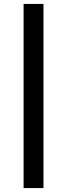

<svg xmlns="http://www.w3.org/2000/svg" viewBox="-20 -762 341 976"><path d="M201 194V-742H100V194Z"/></svg>

Font: Montserrat-Alt1 SemBd
Style: Regular
Weight: 600
Designer: Differentunic
Foundry: Differentunic
Version: Version 7.222